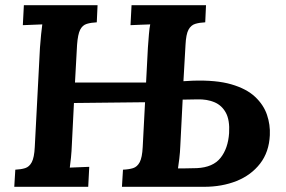

<svg xmlns="http://www.w3.org/2000/svg" viewBox="-20 -720 1104 740"><path d="M35 0 39 -66Q61 -67 77 -72Q93 -77 102.5 -95Q112 -113 114 -153L134 -536Q136 -563 138.5 -588Q141 -613 143 -626L68 -623L72 -700H356L353 -634Q331 -633 314.5 -628Q298 -623 289 -605.5Q280 -588 277 -547L269 -402H544L541 -326L265 -323L257 -164Q256 -137 253.5 -112Q251 -87 249 -74L324 -77L320 0ZM450 0 454 -66Q477 -67 493 -72Q509 -77 518.5 -95Q528 -113 530 -153L550 -536Q552 -563 554 -588Q556 -613 559 -626Q543 -625 518.5 -624.5Q494 -624 483 -623L487 -700H774L771 -634Q749 -633 732.5 -628Q716 -623 706.5 -605.5Q697 -588 695 -547L687 -407L723 -409Q813 -412 871.5 -395Q930 -378 963 -347Q996 -316 1009 -277.5Q1022 -239 1020 -199Q1017 -134 982.5 -89.5Q948 -45 892 -22.5Q836 0 766 0ZM666 -71Q678 -71 690.5 -71Q703 -71 715 -71.5Q727 -72 739 -72Q801 -75 830 -111.5Q859 -148 863 -207Q866 -257 850.5 -285.5Q835 -314 806.5 -326Q778 -338 741 -337Q727 -337 712.5 -336.5Q698 -336 684 -336L675 -159Q674 -132 671 -108Q668 -84 666 -71Z"/></svg>

Font: Lora Italic
Style: Italic
Weight: 400
Italic angle: -3°
Designer: Olga Karpushina, Alexei Vanyashin (Cyrillic)
Foundry: Cyreal
Version: Version 2.210; ttfautohint (v1.8.1.43-b0c9)